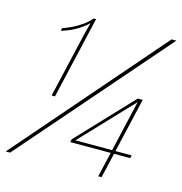

<svg xmlns="http://www.w3.org/2000/svg" viewBox="-105 -799 846 894"><g transform="rotate(15 318.0 -352.0)"><path d="M141 -307 213 -618Q218 -636 221.5 -651.5Q225 -667 229 -680Q212 -662 181 -642.5Q150 -623 105 -609L106 -622Q127 -629 152 -641Q177 -653 200 -669.5Q223 -686 237 -704H249L157 -307ZM2 0 613 -704H636L23 0ZM448 0 476 -120H281L284 -134L532 -397H556L495 -134H573L570 -120H492L464 0ZM302 -134H479L536 -381Z"/></g></svg>

Font: Prodigy Sans Thin
Style: Italic
Weight: 100
Italic angle: -13°
Designer: Wei Huang
Foundry: Wei Huang
Version: Version 1.003; ttfautohint (v1.8.3)